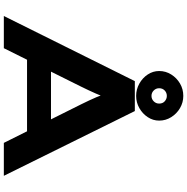

<svg xmlns="http://www.w3.org/2000/svg" viewBox="-7 -992 999 1026"><g transform="rotate(90 493.0 -479.5)"><path d="M66 0 414 -700H574L920 0H744L537 -415Q526 -437 517 -456.5Q508 -476 500 -494.5Q492 -513 485.5 -531.5Q479 -550 472 -570L511 -571Q504 -550 496.5 -530.5Q489 -511 480.5 -492Q472 -473 463 -453.5Q454 -434 444 -414L238 0ZM227 -124 283 -252H702L725 -124ZM493 -707Q458 -707 427.5 -724Q397 -741 378.5 -769Q360 -797 360 -830Q360 -865 378.5 -894.5Q397 -924 427 -941.5Q457 -959 493 -959Q528 -959 558 -941.5Q588 -924 606.5 -894.5Q625 -865 625 -830Q625 -797 606.5 -769Q588 -741 558 -724Q528 -707 493 -707ZM493 -789Q510 -789 522 -801Q534 -813 534 -830Q534 -849 521.5 -860Q509 -871 493 -871Q476 -871 464 -859.5Q452 -848 452 -830Q452 -813 464 -801Q476 -789 493 -789Z"/></g></svg>

Font: Lexend Zetta
Style: Bold
Weight: 700
Designer: Bonnie Shaver-Troup, Thomas Jockin
Foundry: Lexend
Version: Version 1.007